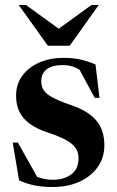

<svg xmlns="http://www.w3.org/2000/svg" viewBox="-20 -738 471 770"><path d="M234 -506Q272.5 -506 302 -499.5Q331.5 -493 363 -479.5L379 -345.5H360L288.5 -478L330.5 -434.5Q305 -457.5 282.2 -467.2Q259.5 -477 232 -477Q190 -477 167.8 -460.5Q145.5 -444 145.5 -411.5Q145.5 -392.5 154.5 -377.5Q163.5 -362.5 188.8 -348.2Q214 -334 263.5 -317Q300.5 -304.5 326.2 -288.5Q352 -272.5 368 -252.5Q384 -232.5 391.2 -208.5Q398.5 -184.5 398.5 -155.5Q398.5 -105 371.2 -67.2Q344 -29.5 297.5 -8.8Q251 12 191.5 12Q148.5 12 115.8 5Q83 -2 56.5 -15L31 -166.5H51.5L138 -12.5L101 -43Q115.5 -34 130.5 -28.2Q145.5 -22.5 161.2 -19.8Q177 -17 192.5 -17Q235.5 -17 265.2 -38.2Q295 -59.5 295 -103Q295 -120.5 288.8 -134.5Q282.5 -148.5 268.2 -160.5Q254 -172.5 230.5 -183.8Q207 -195 173 -206Q127.5 -221 99.2 -241.8Q71 -262.5 57.8 -290Q44.5 -317.5 44.5 -353.5Q44.5 -401 70 -435Q95.5 -469 138.2 -487.5Q181 -506 234 -506ZM238 -606.5H193L347 -718H376L259.5 -554.5H172L55 -718H84Z"/></svg>

Font: Newsreader 60pt SemiBold
Style: Regular
Weight: 600
Designer: Hugues Gentile
Foundry: Production Type
Version: Version 1.003